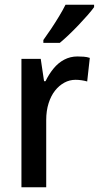

<svg xmlns="http://www.w3.org/2000/svg" viewBox="-20 -786 415 806"><path d="M305 -549Q318 -549 331.5 -548Q345 -547 357 -543L346 -444Q336 -447 323 -449Q310 -451 297 -451Q272 -451 250 -439Q228 -427 211 -405.5Q194 -384 184 -352.5Q174 -321 174 -282V0H70V-539H151L165 -445H171Q185 -474 204.5 -498Q224 -522 249.5 -535.5Q275 -549 305 -549ZM375 -756Q365 -742 347.5 -722Q330 -702 309.5 -680.5Q289 -659 268.5 -639.5Q248 -620 231 -606H162V-618Q178 -640 195 -665.5Q212 -691 228 -717.5Q244 -744 255 -766H375Z"/></svg>

Font: Noto Sans Display SemiCondensed Medium
Style: Regular
Weight: 500
Width: 4
Designer: Monotype Design Team
Foundry: Monotype Imaging Inc.
Version: Version 2.003